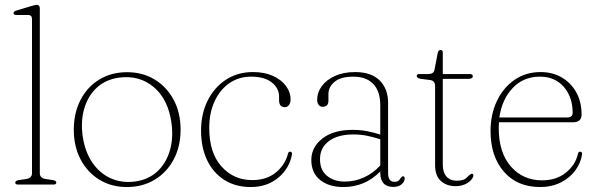

<svg xmlns="http://www.w3.org/2000/svg" viewBox="-20 -744 2404 774"><path d="M140.5 -710.5V-45.5Q140.5 -26.5 163.5 -22.5L193.5 -18Q207 -15.5 207 -8Q207 0 195 0H53Q41.5 0 41.5 -8Q41.5 -15.5 55 -18L86 -22.5Q109 -26.5 109 -45.5V-667Q109 -683.5 94 -683.5H46Q34.5 -683.5 34.5 -691.5Q34.5 -698 46 -701.5L106 -719.5Q113.5 -721.5 118.8 -723Q124 -724.5 127.5 -724.5Q140.5 -724.5 140.5 -710.5Z M492.5 -453Q555 -453 603.5 -423.5Q652 -394 680 -341.8Q708 -289.5 708 -221.5Q708 -153.5 680.2 -101.2Q652.5 -49 603.5 -19.5Q554.5 10 491.5 10Q429 10 380.8 -19.5Q332.5 -49 305 -101.2Q277.5 -153.5 277.5 -221Q277.5 -289 304.8 -341.5Q332 -394 380.5 -423.5Q429 -453 492.5 -453ZM526 -12.5Q578.5 -20 613.8 -52.5Q649 -85 664.2 -135.5Q679.5 -186 671.5 -246.5Q658.5 -343.5 600 -392.8Q541.5 -442 459.5 -431Q406 -423.5 370.5 -390.8Q335 -358 320 -307.5Q305 -257 313 -197Q322 -133 352 -89Q382 -45 427 -25Q472 -5 526 -12.5Z M1151.5 -343.5Q1151.5 -329.5 1145 -320.8Q1138.5 -312 1128.5 -312Q1105 -312 1105 -340V-354Q1105 -389 1075.2 -412Q1045.5 -435 992.5 -435Q942 -435 904 -408.2Q866 -381.5 844.8 -335Q823.5 -288.5 823.5 -228.5Q823.5 -128 872.8 -73Q922 -18 997 -18Q1054.5 -18 1091.8 -48.5Q1129 -79 1140.5 -123Q1142.5 -132.5 1149.5 -132.5Q1158 -132.5 1157 -122Q1147.5 -66.5 1102.5 -28.2Q1057.5 10 990.5 10Q930 10 885 -18.2Q840 -46.5 815.2 -97.8Q790.5 -149 790.5 -218Q790.5 -284 816.5 -337.2Q842.5 -390.5 889.8 -422Q937 -453.5 1000 -453.5Q1046.5 -453.5 1080.5 -438Q1114.5 -422.5 1133 -397.2Q1151.5 -372 1151.5 -343.5Z M1235 -99Q1235 -151 1279.8 -185.8Q1324.5 -220.5 1402 -220.5Q1432.5 -220.5 1460.8 -215Q1489 -209.5 1513 -201.5V-319Q1513 -376 1484.8 -405.5Q1456.5 -435 1404.5 -435Q1353 -435 1328.5 -414Q1304 -393 1304 -365.5V-338.5Q1304 -313.5 1280.5 -313.5Q1270.5 -313.5 1264.5 -321.5Q1258.5 -329.5 1258.5 -342Q1258.5 -371 1277 -396.5Q1295.5 -422 1330 -437.8Q1364.5 -453.5 1411.5 -453.5Q1476.5 -453.5 1510.5 -419.8Q1544.5 -386 1544.5 -329V-46.5Q1544.5 -11 1570 -11Q1580.5 -11 1586.2 -15.5Q1592 -20 1595 -26Q1600.5 -33.5 1604.5 -33.5Q1611.5 -33.5 1611.5 -24.5Q1611.5 -12 1599.2 -1.2Q1587 9.5 1566.5 9.5Q1513 9.5 1513 -47.5V-53Q1451.5 10 1364 10Q1306 10 1270.5 -18.5Q1235 -47 1235 -99ZM1270 -102.5Q1270 -58.5 1298.2 -35.2Q1326.5 -12 1370 -12Q1409.5 -12 1446.5 -28.5Q1483.5 -45 1513 -77V-182.5Q1489 -190.5 1462.2 -196.2Q1435.5 -202 1405 -202Q1341.5 -202 1305.8 -175.2Q1270 -148.5 1270 -102.5Z M1713 -421.5 1674.5 -426.5Q1660 -429 1660 -438Q1660 -445.5 1670 -445.5H1706Q1728.5 -445.5 1731.5 -462.5L1744.5 -530Q1747 -542.5 1756 -542.5Q1765 -542.5 1765 -532V-445.5H1873.5Q1886 -445.5 1886 -437Q1886 -426 1867 -426H1765V-80.5Q1765 -49 1780 -32.2Q1795 -15.5 1820.5 -15.5Q1849.5 -15.5 1860.5 -27.2Q1871.5 -39 1880.5 -43.5Q1890 -44.5 1888 -33.5Q1884 -19 1864.2 -6.2Q1844.5 6.5 1816.5 6.5Q1780.5 6.5 1757.2 -14.5Q1734 -35.5 1734 -78V-396Q1734 -406.5 1729.5 -413.2Q1725 -420 1713 -421.5Z M2324.5 -282Q2324.5 -251 2289 -251H1991.5Q1990.5 -240.5 1990.5 -229Q1990.5 -128.5 2039.5 -72.8Q2088.5 -17 2165 -17Q2223 -17 2261.5 -48.2Q2300 -79.5 2309.5 -123Q2311.5 -132.5 2318.5 -132.5Q2327.5 -132.5 2326.5 -121.5Q2321 -86 2298.5 -56Q2276 -26 2239.8 -8Q2203.5 10 2157.5 10Q2065 10 2011.2 -52Q1957.5 -114 1957.5 -216Q1957.5 -282.5 1983 -336.5Q2008.5 -390.5 2054 -422Q2099.5 -453.5 2160 -453.5Q2207 -453.5 2244.2 -432Q2281.5 -410.5 2303 -372Q2324.5 -333.5 2324.5 -282ZM2156.5 -435Q2090 -435 2046.8 -389.2Q2003.5 -343.5 1993 -270.5H2266.5Q2288.5 -270.5 2288.5 -289.5Q2288.5 -352.5 2252.8 -393.8Q2217 -435 2156.5 -435Z"/></svg>

Font: Fraunces 72pt S050 Thin
Style: Regular
Weight: 100
Version: Version 1.000; ttfautohint (v1.8.3)